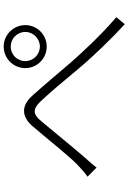

<svg xmlns="http://www.w3.org/2000/svg" viewBox="152 -890 696 1040"><g transform="rotate(-90 500.0 -370.0)"><path d="M689 -581C689 -625 724 -660 768 -660C811 -660 847 -625 847 -581C847 -538 811 -502 768 -502C724 -502 689 -538 689 -581ZM651 -581C651 -517 703 -465 768 -465C832 -465 884 -517 884 -581C884 -645 832 -698 768 -698C703 -698 651 -645 651 -581ZM63 -244 112 -195C126 -212 147 -238 167 -259C214 -313 312 -433 364 -495C400 -539 429 -543 472 -497C518 -448 574 -382 651 -289C719 -208 817 -108 889 -42L927 -88C830 -170 733 -276 682 -334C629 -396 549 -491 500 -545C443 -607 384 -598 336 -541C276 -472 180 -350 130 -301C105 -277 85 -259 63 -244Z"/></g></svg>

Font: Noto Sans T Chinese Light
Style: Regular
Weight: 300
Designer: Ryoko NISHIZUKA (kana & ideographs); Paul D. Hunt (Latin, Greek & Cyrillic); Wenlong ZHANG (bopomofo); Sandoll Communica
Foundry: Adobe Systems Incorporated
Version: Version 1.000;PS 1;hotconv 1.0.78;makeotf.lib2.5.61930